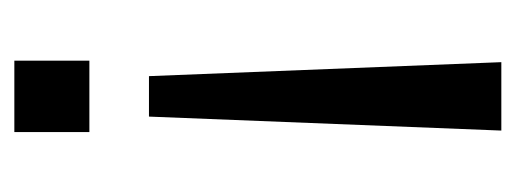

<svg xmlns="http://www.w3.org/2000/svg" viewBox="-240 -462 702 261"><g transform="rotate(90 110.5 -331.0)"><path d="M83 -183 64 -662H157L138 -183ZM62 0V-102H159V0Z"/></g></svg>

Font: Questrial
Style: Regular
Weight: 400
Designer: Joe Prince, Laura Meseguer
Foundry: Joe Prince, Laura Meseguer
Version: Version 2.000; ttfautohint (v1.8.3)